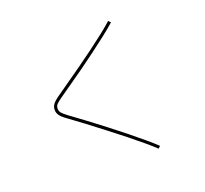

<svg xmlns="http://www.w3.org/2000/svg" viewBox="-142 -962 1284 1200"><g transform="rotate(-20 500.0 -362.0)"><path d="M730 53 716 67Q691 43 649.5 8Q608 -27 556.5 -68Q505 -109 449 -152Q393 -195 339 -236Q285 -277 239 -310Q211 -330 199.5 -346.5Q188 -363 188 -383Q188 -403 200 -419.5Q212 -436 242 -457Q274 -480 319.5 -511.5Q365 -543 417 -580Q469 -617 520.5 -655Q572 -693 616.5 -728Q661 -763 692 -791L706 -777Q675 -749 629.5 -713.5Q584 -678 532.5 -639.5Q481 -601 429.5 -564Q378 -527 332 -495.5Q286 -464 254 -441Q227 -422 217.5 -411Q208 -400 208 -383Q208 -368 217 -356.5Q226 -345 251 -326Q297 -293 351.5 -252Q406 -211 462 -168Q518 -125 569.5 -83.5Q621 -42 663 -6.5Q705 29 730 53Z"/></g></svg>

Font: Murecho Thin Thin
Style: Regular
Weight: 250
Version: Version 1.010